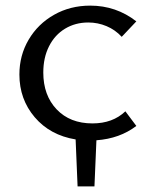

<svg xmlns="http://www.w3.org/2000/svg" viewBox="-20 -494 536 683"><path d="M465 -46Q406 -1 323 5L316 169H256L249 2Q158 -13 103.5 -77Q49 -141 49 -229Q49 -297 82 -353Q115 -409 172.5 -441.5Q230 -474 301 -474Q393 -474 465 -418L413 -363Q390 -388 359 -401Q328 -414 294 -414Q248 -414 211.5 -392Q175 -370 154.5 -329.5Q134 -289 134 -236Q134 -155 181.5 -105Q229 -55 309 -55Q381 -55 426 -98Z"/></svg>

Font: Ysabeau SC Medium
Style: Regular
Weight: 500
Designer: Christian Thalmann (Catharsis Fonts)
Version: Version 0.003